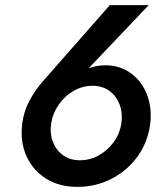

<svg xmlns="http://www.w3.org/2000/svg" viewBox="-20 -718 635 750"><path d="M409 -698H561L326 -451Q356 -463 394 -463Q451 -462 493 -430.5Q535 -399 554.5 -347.5Q574 -296 567 -236Q558 -163 517.5 -107Q477 -51 415.5 -19.5Q354 12 282 12Q211 12 159.5 -20.5Q108 -53 83 -109Q58 -165 67 -236Q73 -284 95.5 -325.5Q118 -367 148 -401ZM180 -236Q174 -198 186 -165.5Q198 -133 225 -112.5Q252 -92 292 -92Q332 -92 366.5 -111.5Q401 -131 424.5 -163.5Q448 -196 454 -236Q460 -274 448 -307.5Q436 -341 409.5 -361.5Q383 -382 343 -383Q302 -383 267.5 -363Q233 -343 209.5 -309.5Q186 -276 180 -236Z"/></svg>

Font: Jost* Medium
Style: Italic
Weight: 500
Italic angle: -10°
Version: Version 3.7